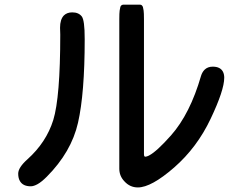

<svg xmlns="http://www.w3.org/2000/svg" viewBox="-20 -779 1040 829"><path d="M292 -725.6Q319.8 -725.6 333.5 -707.5Q339.4 -699.2 342.5 -676.3Q345.7 -653.3 345.7 -609.4Q345.7 -376 316.9 -249.3Q288.1 -122.6 182.1 -16.1Q159.7 6.3 142.6 15.9Q125.5 25.4 112.8 25.4Q79.6 25.4 66.4 3.4Q58.6 -9.3 58.6 -29.3Q58.6 -55.7 98.6 -91.3Q179.7 -164.1 210 -260.7Q240.2 -358.9 240.2 -629.9L239.3 -659.2Q239.3 -695.3 255.9 -712.4Q269.5 -725.6 292 -725.6ZM604 -103.5Q605 -102.5 606.7 -102.5Q608.4 -102.5 609.1 -102.5Q609.9 -102.5 610.8 -102.8Q611.8 -103 613 -103.5Q614.3 -104 615.5 -104.2Q616.7 -104.5 618.2 -105.2Q619.6 -106 621.1 -106.4Q622.6 -106.9 624 -107.9Q656.7 -125 718.3 -194.3Q800.8 -287.6 848.1 -451.7Q853 -467.3 862.8 -477.5Q876.5 -491.2 898.4 -491.2Q931.6 -491.2 942.9 -468.8Q948.2 -458 948.2 -443.4Q948.2 -389.6 889.2 -265.6Q830.6 -142.1 732.4 -56.2Q633.3 30.3 575.2 30.3Q541 30.3 517.1 3.9Q495.1 -19 495.1 -50.8V-696.3Q495.1 -723.1 496.6 -733.4Q498 -743.7 499.5 -748.3Q501 -752.9 502.9 -754.9Q507.3 -758.8 511.7 -758.8H585Q589.4 -758.8 592.5 -755.9Q595.7 -752.9 597.2 -748.3Q598.6 -743.7 600.1 -733.4Q601.6 -723.1 601.6 -696.3V-113.3Q601.6 -106 604 -103.5Z"/></svg>

Font: YuPearl-SemiBold
Style: SemiBold
Weight: 600
Designer: Max Yao
Foundry: Max-Everyday
Version: Version 1.011; ttfautohint (v1.8.3)